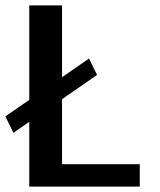

<svg xmlns="http://www.w3.org/2000/svg" viewBox="-25 -695 594 715"><path d="M25 -200.5 336.5 -416 306.5 -477 -5 -261.5ZM84 0H495.5V-83.5H206V-675H84Z"/></svg>

Font: Anybody Thin Medium
Style: Regular
Weight: 500
Version: Version 1.113;gftools[0.9.25]